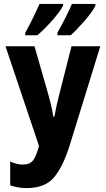

<svg xmlns="http://www.w3.org/2000/svg" viewBox="-20 -950 540 980"><path d="M116 10Q210 10 256 -45Q302 -100 336 -209L492 -714H345L284 -474Q276 -442 270 -416Q264 -390 258 -355H252Q247 -389 238.5 -423Q230 -457 222 -484L156 -714H8L179 -205Q165 -152 148.5 -131Q132 -110 97 -110Q64 -110 32 -126V-4Q72 10 116 10ZM273 -770H341Q372 -798 412 -844Q452 -890 467 -921V-930H347Q339 -910 319 -869.5Q299 -829 273 -783ZM109 -770H171Q209 -803 247 -846Q285 -889 302 -921V-930H182Q173 -910 154 -870Q135 -830 109 -783Z"/></svg>

Font: Noto Sans Mono Condensed Extra
Style: Regular
Weight: 800
Width: 3
Designer: Monotype Design Team
Foundry: Monotype Imaging Inc.
Version: Version 1.900